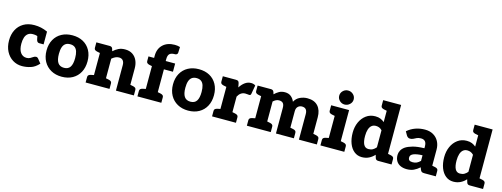

<svg xmlns="http://www.w3.org/2000/svg" viewBox="-17 -1571 6271 2398"><g transform="rotate(15 3119.0 -372.0)"><path d="M257 8Q190 8 136 -25.5Q82 -59 50.5 -119.5Q19 -180 19 -261Q19 -338 49.5 -398Q80 -458 138 -492.5Q196 -527 278 -527Q322 -527 364 -518Q406 -509 449 -489V-402L376 -385Q356 -401 337 -407Q318 -413 288 -413Q249 -413 224.5 -394Q200 -375 189 -341Q178 -307 178 -261Q178 -186 207 -146Q236 -106 286 -106Q312 -106 331.5 -117Q351 -128 367 -139Q383 -150 399 -150Q409 -150 415.5 -146.5Q422 -143 427 -137L472 -81Q424 -27 368 -9.5Q312 8 257 8ZM341 -431 449 -402V-324H393Q376 -324 367.5 -334.5Q359 -345 355 -363Z M770 -527Q850 -527 909 -494.5Q968 -462 1001 -402Q1034 -342 1034 -261Q1034 -180 1001.5 -119.5Q969 -59 909.5 -25.5Q850 8 770 8Q691 8 631 -25.5Q571 -59 537.5 -119.5Q504 -180 504 -261Q504 -342 537.5 -402Q571 -462 631 -494.5Q691 -527 770 -527ZM770 -107Q824 -107 849 -145Q874 -183 874 -260Q874 -312 863 -345.5Q852 -379 829 -395.5Q806 -412 770 -412Q734 -412 710.5 -395.5Q687 -379 675.5 -345.5Q664 -312 664 -260Q664 -183 689.5 -145Q715 -107 770 -107Z M1156 0V-519H1252Q1282 -519 1290 -493L1299 -463Q1330 -492 1366 -509.5Q1402 -527 1450 -527Q1507 -527 1546 -501.5Q1585 -476 1605.5 -431.5Q1626 -387 1626 -330V0H1471V-330Q1471 -368 1453.5 -389Q1436 -410 1402 -410Q1377 -410 1354.5 -399Q1332 -388 1311 -370V0ZM1079 0V-71Q1079 -88 1089.5 -96.5Q1100 -105 1118 -109L1162 -118L1176 0ZM1291 0 1305 -118 1349 -109Q1367 -105 1377.5 -96.5Q1388 -88 1388 -71V0ZM1606 0 1620 -118 1664 -109Q1682 -105 1692.5 -96.5Q1703 -88 1703 -71V0ZM1176 -519 1162 -401 1118 -410Q1100 -414 1089.5 -422.5Q1079 -431 1079 -448V-519Z M1826 0V-412L1792 -419Q1775 -423 1764 -431.5Q1753 -440 1753 -457V-518H1826V-547Q1826 -637 1882.5 -690Q1939 -743 2034 -743Q2053 -743 2069.5 -740.5Q2086 -738 2103 -733L2100 -658Q2099 -643 2088 -636.5Q2077 -630 2068 -630Q2067 -630 2065 -630Q2063 -630 2061 -630Q2018 -630 1997 -611Q1976 -592 1976 -542V-518H2098V-412H1981V0ZM1749 0V-71Q1749 -88 1759.5 -96.5Q1770 -105 1788 -109L1832 -118L1846 0ZM1961 0 1975 -118 2019 -109Q2037 -105 2047.5 -96.5Q2058 -88 2058 -71V0Z M2405 -527Q2485 -527 2544 -494.5Q2603 -462 2636 -402Q2669 -342 2669 -261Q2669 -180 2636.5 -119.5Q2604 -59 2544.5 -25.5Q2485 8 2405 8Q2326 8 2266 -25.5Q2206 -59 2172.5 -119.5Q2139 -180 2139 -261Q2139 -342 2172.5 -402Q2206 -462 2266 -494.5Q2326 -527 2405 -527ZM2405 -107Q2459 -107 2484 -145Q2509 -183 2509 -260Q2509 -312 2498 -345.5Q2487 -379 2464 -395.5Q2441 -412 2405 -412Q2369 -412 2345.5 -395.5Q2322 -379 2310.5 -345.5Q2299 -312 2299 -260Q2299 -183 2324.5 -145Q2350 -107 2405 -107Z M2791 0V-519H2883Q2906 -519 2915 -510.5Q2924 -502 2928 -482L2937 -434Q2965 -478 3000.5 -503.5Q3036 -529 3078 -529Q3096 -529 3110.5 -524.5Q3125 -520 3135 -512L3115 -398Q3113 -387 3107 -383Q3101 -379 3091 -379Q3088 -379 3072 -381Q3056 -383 3042 -383Q3011 -383 2987 -366.5Q2963 -350 2946 -318V0ZM2926 0 2940 -118 2984 -109Q3002 -105 3012.5 -96.5Q3023 -88 3023 -71V0ZM2714 0V-71Q2714 -88 2724.5 -96.5Q2735 -105 2753 -109L2797 -118L2811 0ZM2811 -519 2797 -401 2753 -410Q2735 -414 2724.5 -422.5Q2714 -431 2714 -448V-519Z M3241 0V-519H3337Q3366 -519 3375 -493L3384 -465Q3410 -491 3442 -509Q3474 -527 3517 -527Q3564 -527 3595 -502.5Q3626 -478 3642 -438Q3667 -485 3713 -506Q3759 -527 3808 -527Q3898 -527 3945 -474.5Q3992 -422 3992 -330V0H3837V-330Q3837 -370 3820 -390Q3803 -410 3768 -410Q3737 -410 3716 -389.5Q3695 -369 3695 -330V0H3540V-330Q3540 -374 3522.5 -392Q3505 -410 3471 -410Q3450 -410 3431.5 -400.5Q3413 -391 3396 -375V0ZM3164 0V-71Q3164 -88 3174.5 -96.5Q3185 -105 3203 -109L3247 -118L3261 0ZM3376 0 3390 -118 3434 -109Q3452 -105 3462.5 -96.5Q3473 -88 3473 -71V0ZM3675 0 3689 -118 3733 -109Q3751 -105 3761.5 -96.5Q3772 -88 3772 -71V0ZM3261 -519 3247 -401 3203 -410Q3185 -414 3174.5 -422.5Q3164 -431 3164 -448V-519ZM3972 0 3986 -118 4030 -109Q4048 -105 4058.5 -96.5Q4069 -88 4069 -71V0Z M4192 0V-519H4347V0ZM4115 0V-71Q4115 -88 4125.5 -96.5Q4136 -105 4154 -109L4198 -118L4212 0ZM4327 0 4341 -118 4385 -109Q4403 -105 4413.5 -96.5Q4424 -88 4424 -71V0ZM4212 -519 4198 -401 4154 -410Q4136 -414 4125.5 -422.5Q4115 -431 4115 -448V-519ZM4273 -571Q4236 -571 4208.5 -597.5Q4181 -624 4181 -661Q4181 -699 4208.5 -725.5Q4236 -752 4273 -752Q4312 -752 4340 -725.5Q4368 -699 4368 -661Q4368 -624 4339.5 -597.5Q4311 -571 4273 -571Z M4651 8Q4594 8 4551.5 -26Q4509 -60 4486 -120Q4463 -180 4463 -258Q4463 -334 4490.5 -395Q4518 -456 4568 -492.5Q4618 -529 4685 -529Q4725 -529 4753 -517Q4781 -505 4803 -486V-749H4958V0H4862Q4832 0 4824 -26L4812 -66Q4782 -32 4741.5 -12Q4701 8 4651 8ZM4705 -111Q4738 -111 4761 -124Q4784 -137 4803 -160V-380Q4785 -399 4765 -407Q4745 -415 4722 -415Q4690 -415 4668 -397Q4646 -379 4634.5 -344Q4623 -309 4623 -258Q4623 -186 4643 -148.5Q4663 -111 4705 -111ZM4823 -749 4809 -631 4765 -640Q4747 -644 4736.5 -652.5Q4726 -661 4726 -678V-749ZM4938 0 4952 -118 4996 -109Q5014 -105 5024.5 -96.5Q5035 -88 5035 -71V0Z M5232 8Q5185 8 5149.5 -8.5Q5114 -25 5095 -57Q5076 -89 5076 -135Q5076 -163 5090.5 -192Q5105 -221 5139 -245Q5174 -268 5232 -284Q5290 -300 5379 -302V-324Q5379 -370 5360.5 -390Q5342 -410 5307 -410Q5275 -410 5254 -400Q5233 -390 5215 -380.5Q5197 -371 5173 -371Q5157 -371 5146 -379Q5135 -387 5128 -398L5100 -447Q5147 -488 5204.5 -508.5Q5262 -529 5327 -529Q5389 -529 5434.5 -503Q5480 -477 5505 -430.5Q5530 -384 5530 -324V0H5459Q5437 0 5426 -6Q5415 -12 5407 -31L5396 -60Q5359 -27 5321 -9.5Q5283 8 5232 8ZM5281 -95Q5311 -95 5333.5 -105.5Q5356 -116 5379 -139V-211Q5341 -210 5312 -205Q5283 -200 5263.5 -192Q5244 -184 5234 -172Q5224 -160 5224 -143Q5224 -116 5238.5 -105.5Q5253 -95 5281 -95ZM5510 0 5524 -118 5568 -109Q5586 -105 5596.5 -96.5Q5607 -88 5607 -71V0Z M5834 8Q5777 8 5734.5 -26Q5692 -60 5669 -120Q5646 -180 5646 -258Q5646 -334 5673.5 -395Q5701 -456 5751 -492.5Q5801 -529 5868 -529Q5908 -529 5936 -517Q5964 -505 5986 -486V-749H6141V0H6045Q6015 0 6007 -26L5995 -66Q5965 -32 5924.5 -12Q5884 8 5834 8ZM5888 -111Q5921 -111 5944 -124Q5967 -137 5986 -160V-380Q5968 -399 5948 -407Q5928 -415 5905 -415Q5873 -415 5851 -397Q5829 -379 5817.5 -344Q5806 -309 5806 -258Q5806 -186 5826 -148.5Q5846 -111 5888 -111ZM6006 -749 5992 -631 5948 -640Q5930 -644 5919.5 -652.5Q5909 -661 5909 -678V-749ZM6121 0 6135 -118 6179 -109Q6197 -105 6207.5 -96.5Q6218 -88 6218 -71V0Z"/></g></svg>

Font: Aleo Black
Style: Regular
Weight: 900
Designer: Alessio Laiso
Foundry: Alessio Laiso
Version: Version 2.001;gftools[0.9.29]